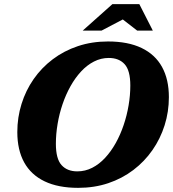

<svg xmlns="http://www.w3.org/2000/svg" viewBox="-20 -891 834 926"><path d="M249.5 -197.5Q249.5 -125 276.8 -94.8Q304 -64.5 353 -64.5Q391 -64.5 424.8 -81.8Q458.5 -99 487 -129.8Q515.5 -160.5 538 -200.8Q560.5 -241 576.2 -287.5Q592 -334 600.2 -382.8Q608.5 -431.5 608.5 -478.5Q608.5 -551 581.2 -581.2Q554 -611.5 504.5 -611.5Q467 -611.5 433.2 -594.2Q399.5 -577 371 -546.2Q342.5 -515.5 320 -475.2Q297.5 -435 281.8 -388.8Q266 -342.5 257.8 -293.5Q249.5 -244.5 249.5 -197.5ZM794.5 -422.5Q794.5 -352 774 -287Q753.5 -222 715.2 -167Q677 -112 623 -71Q569 -30 502 -7.5Q435 15 357 15Q260.5 15 195 -16.5Q129.5 -48 96.5 -108Q63.5 -168 63.5 -254Q63.5 -324.5 83.8 -389.5Q104 -454.5 142.2 -509.5Q180.5 -564.5 234.5 -605.2Q288.5 -646 355.8 -668.5Q423 -691 501 -691Q597.5 -691 663 -659.5Q728.5 -628 761.5 -568Q794.5 -508 794.5 -422.5ZM379 -743.5 522 -871H652L717 -743.5H641.5L559.5 -807H591L470 -743.5Z"/></svg>

Font: Newsreader 16pt 16pt ExtraBold
Style: Italic
Weight: 800
Italic angle: -17°
Version: Version 1.003